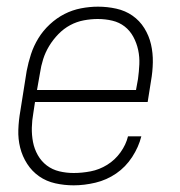

<svg xmlns="http://www.w3.org/2000/svg" viewBox="-20 -548 540 576"><path d="M201 8Q173 8 146 2Q119 -4 97.5 -19Q76 -34 61.5 -56.5Q47 -79 40.5 -105Q34 -131 35 -159Q36 -187 41 -215L60 -335Q65 -361 73 -385.5Q81 -410 95 -433Q109 -456 129.5 -475Q150 -494 173.5 -506Q197 -518 223 -523Q249 -528 274 -528Q302 -528 329 -522Q356 -516 377.5 -501Q399 -486 413 -463.5Q427 -441 433 -415Q439 -389 438.5 -361Q438 -333 433 -305L423 -242H85L80 -209Q76 -187 75.5 -165Q75 -143 79 -122Q83 -101 93.5 -82.5Q104 -64 120.5 -51.5Q137 -39 158 -34Q179 -29 201 -29Q226 -29 252 -34Q278 -39 301.5 -53.5Q325 -68 341.5 -91Q358 -114 364 -139H404Q396 -107 376.5 -77Q357 -47 328.5 -27.5Q300 -8 266.5 0Q233 8 201 8ZM91 -278H388L394 -311Q397 -333 398 -355Q399 -377 394.5 -398Q390 -419 380 -437.5Q370 -456 354 -468.5Q338 -481 317 -486Q296 -491 273 -491Q253 -491 231.5 -487Q210 -483 190.5 -472.5Q171 -462 155 -445.5Q139 -429 127.5 -410Q116 -391 109.5 -370.5Q103 -350 100 -329Z"/></svg>

Font: Iosevka SS04 XLt Obl
Style: Regular
Weight: 200
Italic angle: -9°
Monospace: yes
Designer: Belleve Invis
Foundry: Belleve Invis
Version: Version 19.0.0; ttfautohint (v1.8.4)